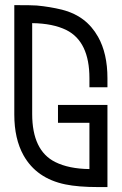

<svg xmlns="http://www.w3.org/2000/svg" viewBox="-20 -741 482 760"><path d="M405.3 -0.5H369.6Q289.1 -0.5 238.3 -11.2Q124.5 -34.7 73.2 -126Q36.6 -191.4 36.6 -287.6V-720.7Q107.4 -720.7 125.5 -719.2Q177.2 -714.4 225.6 -702.6Q321.3 -678.7 368.2 -595.2Q405.3 -529.3 405.3 -431.2V-395.5H334V-431.2Q334 -576.2 242.7 -622.1Q189 -648.4 107.4 -649.4V-290Q107.4 -145 198.7 -99.6Q252.4 -72.8 334 -71.8V-254.9H209.5V-325.7H405.3Z"/></svg>

Font: Greenwashing Machine
Style: Regular
Weight: 400
Designer: Tup Wanders
Foundry: Free font, DO NOT SELL
Version: Version 1.00;August 10, 2023;FontCreator 11.5.0.2430 64-bit